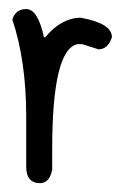

<svg xmlns="http://www.w3.org/2000/svg" viewBox="-20 -413 284 433"><path d="M39.1 -392.6Q65.4 -392.6 79.1 -329.1H82Q119.1 -373 162.1 -373Q232.4 -360.4 232.4 -329.1Q223.6 -301.8 202.1 -301.8L165 -313.5H155.3Q97.7 -302.7 97.7 -76.2V-30.3Q91.8 0 70.3 0Q39.1 0 39.1 -37.1V-150.4Q39.1 -275.4 7.8 -369.1Q15.6 -392.6 39.1 -392.6Z"/></svg>

Font: Sue Ellen Francisco 
Style: Regular
Weight: 400
Designer: Kimberly Geswein
Foundry: Kimberly Geswein
Version: Version 1.002 2007